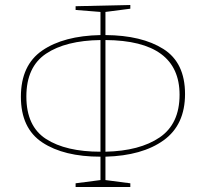

<svg xmlns="http://www.w3.org/2000/svg" viewBox="-20 -732 828 772"><path d="M404 -102V-8L504 5V20H284V5L384 -8V-102Q237 -102 150.5 -159Q64 -216 64 -343Q64 -470 150 -529Q236 -588 384 -591V-684L284 -692V-707L504 -712V-697L404 -684V-591Q550 -590 637 -535Q724 -480 724 -354Q724 -230 638 -168Q552 -106 404 -102ZM404 -571V-122Q542 -125 622 -179.5Q702 -234 702 -351Q702 -569 404 -571ZM384 -122V-571Q244 -569 165 -516Q86 -463 86 -344Q86 -224 165.5 -173Q245 -122 384 -122Z"/></svg>

Font: Bitter Pro Thin
Style: Regular
Weight: 250
Designer: Sol Matas, and Bitter project Authors
Foundry: Sol Matas
Version: Version 1.010